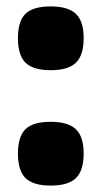

<svg xmlns="http://www.w3.org/2000/svg" viewBox="-20 -570 317 599"><path d="M138 9Q84 9 60 -14Q36 -37 36 -91Q36 -144 59.5 -167Q83 -190 138 -190Q192 -190 216.5 -167Q241 -144 241 -91Q241 -38 217 -14.5Q193 9 138 9ZM138 -351Q84 -351 60 -374Q36 -397 36 -451Q36 -504 59.5 -527Q83 -550 138 -550Q192 -550 216.5 -527Q241 -504 241 -451Q241 -398 217 -374.5Q193 -351 138 -351Z"/></svg>

Font: Encode Sans Compressed
Style: Black
Weight: 900
Designer: Pablo Impallari, Andres Torresi
Foundry: Pablo Impallari, Andres Torresi
Version: Version 1.000; ttfautohint (v1.00) -l 8 -r 50 -G 200 -x 14 -